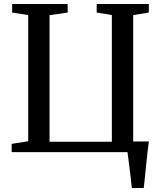

<svg xmlns="http://www.w3.org/2000/svg" viewBox="-20 -763 811 963"><path d="M641 180Q639.5 159.5 636.5 135.2Q633.5 111 630.5 86.5Q627.5 62 624.5 39.8Q621.5 17.5 619.5 0H38.5V-41.5L121.5 -54.5V-687.5L41 -700V-743H319.5V-700L228.5 -687V-52H541V-687.5L465 -700V-743H726.5V-700L648 -687.5V-53.5H726.5Q723 -28.5 719.8 1.2Q716.5 31 713.2 62.8Q710 94.5 707 124.5Q704 154.5 701 180Z"/></svg>

Font: Merriweather 48pt
Style: Regular
Weight: 400
Version: Version 2.100